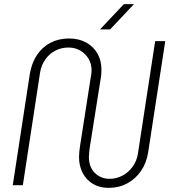

<svg xmlns="http://www.w3.org/2000/svg" viewBox="-20 -900 834 933"><path d="M508 13Q464 13 431.5 -6.5Q399 -26 381.5 -60Q364 -94 364 -137Q364 -149 365.5 -163.5Q367 -178 369 -191L420 -518Q422 -526 423.5 -537.5Q425 -549 425 -558Q425 -605 392.5 -637Q360 -669 312 -669Q278 -669 249 -654Q220 -639 200.5 -611.5Q181 -584 175 -549L91 0H42L125 -541Q134 -594 159.5 -632.5Q185 -671 225 -692Q265 -713 315 -713Q363 -713 398.5 -693.5Q434 -674 453.5 -640Q473 -606 473 -561Q473 -550 472 -537.5Q471 -525 469 -516L416 -182Q415 -172 413.5 -160Q412 -148 412 -138Q412 -88 441 -59.5Q470 -31 513 -31Q545 -31 574 -46Q603 -61 623.5 -88.5Q644 -116 650 -152L734 -700H783L700 -160Q692 -108 665 -69Q638 -30 597.5 -8.5Q557 13 508 13ZM466 -757 582 -880H631L515 -757Z"/></svg>

Font: MuseoModerno ExtraLight
Style: Italic
Weight: 250
Italic angle: -9°
Designer: Pablo Cosgaya, Héctor Gatti, Marcela Romero, and the Authors of The MuseoModerno Project.
Foundry: Omnibus-Type Team
Version: Version 1.003